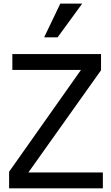

<svg xmlns="http://www.w3.org/2000/svg" viewBox="-20 -1020 599 1040"><path d="M425.3 -1000.5 292 -817.9H219.2L306.6 -1000.5ZM537.1 0H29.3V-89.8L418.5 -641.1H46.9V-727.1H527.3V-639.6L133.8 -85.9H537.1Z"/></svg>

Font: SG Kara Bold
Style: Regular
Weight: 400
Designer: Damoon Khanjanzadeh
Version: Version 1.000